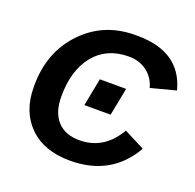

<svg xmlns="http://www.w3.org/2000/svg" viewBox="-125 -828 983 968"><g transform="rotate(20 367.0 -344.0)"><path d="M196 -280Q196 -195 237.5 -149Q279 -103 357 -103Q488 -103 561 -229L672 -172Q568 10 347 10Q207 10 128 -68Q49 -146 49 -278Q47 -463 162 -582.5Q277 -702 453 -698Q684 -698 734 -507L600 -472Q586 -524 545.5 -554.5Q505 -585 448 -585Q330 -585 263 -503Q196 -421 196 -280ZM461 -278H320L349 -427H490Z"/></g></svg>

Font: Libra Sans
Style: Bold Italic
Weight: 700
Italic angle: -12°
Foundry: Context Ltd
Version: Version 1.002